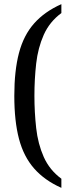

<svg xmlns="http://www.w3.org/2000/svg" viewBox="-20 -779 343 926"><path d="M276 127Q195 91 144.5 33.5Q94 -24 71.5 -109.5Q49 -195 49 -317Q49 -438 71.5 -523.5Q94 -609 144.5 -666Q195 -723 276 -759V-716Q219 -674 191 -611Q163 -548 154.5 -472.5Q146 -397 146 -317Q146 -238 154.5 -161.5Q163 -85 191 -22Q219 41 276 83Z"/></svg>

Font: Noto Serif Condensed
Style: Regular
Weight: 400
Width: 3
Designer: Monotype Design Team
Foundry: Monotype Imaging Inc.
Version: Version 2.013; ttfautohint (v1.8.4.7-5d5b)